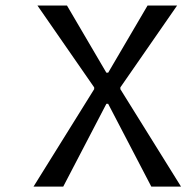

<svg xmlns="http://www.w3.org/2000/svg" viewBox="-20 -687 707 707"><path d="M371.7 -419.3H378.3L523.4 -666.7H632.2L423.2 -365.2V-358.7L646.5 0H537.1L378.3 -304.7H371.7L212.9 0H103.5L326.8 -358.7V-365.2L117.8 -666.7H226.6Z"/></svg>

Font: Monoid
Style: Regular
Weight: 400
Width: 4
Monospace: yes
Designer: Andreas Larsen (@larsenwork)
Version: Version 0.61